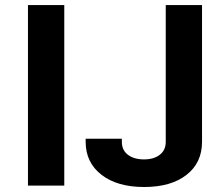

<svg xmlns="http://www.w3.org/2000/svg" viewBox="-20 -729 813 754"><path d="M545.9 5.4Q440.4 5.4 378.4 -42.7Q316.4 -90.8 316.4 -171.9V-184.1H458.5V-171.9Q458.5 -139.2 482.4 -121.1Q506.3 -103 545.4 -103Q584 -103 607.4 -121.1Q630.9 -139.2 630.9 -171.9V-709H773.4V-171.9Q773.4 -89.8 712.4 -42.2Q651.4 5.4 545.9 5.4ZM232.4 0H89.8V-709H232.4Z"/></svg>

Font: Estedad-FD Bold
Style: Regular
Weight: 700
Designer: Amin Abedi
Version: Version 7.3